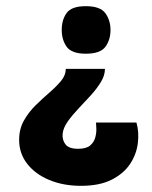

<svg xmlns="http://www.w3.org/2000/svg" viewBox="-20 -403 493 622"><path d="M193 -180H320Q320 -159 307 -137.5Q294 -116 274 -94Q254 -72 234 -51Q214 -30 199.5 -9.5Q185 11 183 30Q181 50 192 64.5Q203 79 233 79Q260 79 272.5 68Q285 57 289 41Q293 25 292 11.5Q291 -2 291 -6H422Q431 25 426.5 61Q422 97 401.5 128Q381 159 342 179Q303 199 242 199Q185 199 139.5 180Q94 161 68 127.5Q42 94 42 50Q42 15 57.5 -12.5Q73 -40 95.5 -62Q118 -84 140 -103Q162 -122 177.5 -140.5Q193 -159 193 -180ZM258 -383Q305 -383 321.5 -360Q338 -337 338 -306Q338 -274 321.5 -251.5Q305 -229 258 -229Q212 -229 196 -251.5Q180 -274 180 -306Q180 -339 196 -361Q212 -383 258 -383Z"/></svg>

Font: Darker Grotesque Black
Style: Regular
Weight: 900
Designer: Gabriel Lam
Foundry: TypeRant
Version: Version 1.000;gftools[0.9.28]